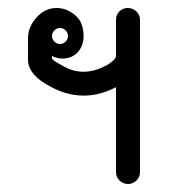

<svg xmlns="http://www.w3.org/2000/svg" viewBox="-20 -460 460 480"><path d="M144 -384Q138 -390 130 -390Q122 -390 116 -384Q110 -378 110 -370Q110 -362 116 -356Q122 -350 130 -350Q138 -350 144 -356Q150 -362 150 -370Q150 -378 144 -384ZM330 -410V-30Q330 -17 321 -8.5Q312 0 300 0Q288 0 279 -8.5Q270 -17 270 -30V-242Q187 -199 105 -244Q52 -272 50 -308V-365Q50 -392 71 -416Q92 -440 121.5 -440Q151 -440 174 -416Q186 -403 188.5 -379.5Q191 -356 181 -338.5Q171 -321 151 -315.5Q131 -310 110 -320V-314Q111 -313 112 -311Q120 -304 143 -292Q192 -267 247 -297Q270 -311 270 -320V-410Q270 -423 278.5 -431.5Q287 -440 299.5 -440Q312 -440 321 -431.5Q330 -423 330 -410Z"/></svg>

Font: SOV_Station
Style: Bold
Weight: 700
Version: Version 1.00